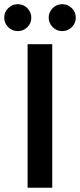

<svg xmlns="http://www.w3.org/2000/svg" viewBox="-49 -883 377 903"><path d="M80.8 0V-675H196.7V0ZM243.3 -736.7Q217.5 -736.7 198.8 -755.4Q180 -774.2 180 -800Q180 -825.8 198.8 -844.6Q217.5 -863.3 243.3 -863.3Q270 -863.3 288.8 -844.6Q307.5 -825.8 307.5 -800Q307.5 -774.2 288.8 -755.4Q270 -736.7 243.3 -736.7ZM35 -736.7Q8.3 -736.7 -10.4 -755.4Q-29.2 -774.2 -29.2 -800Q-29.2 -825.8 -10.4 -844.6Q8.3 -863.3 35 -863.3Q60.8 -863.3 79.6 -844.6Q98.3 -825.8 98.3 -800Q98.3 -774.2 79.6 -755.4Q60.8 -736.7 35 -736.7Z"/></svg>

Font: Funnel Display Medium
Style: Regular
Weight: 500
Designer: NORD ID, Kristian Moeller
Foundry: Dicotype
Version: Version 1.000